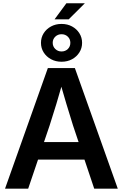

<svg xmlns="http://www.w3.org/2000/svg" viewBox="-20 -1138 741 1158"><path d="M10.3 0 268.6 -727.5H431.6L690.4 0H548.3L420.4 -381.3Q401.4 -441.4 380.6 -510.7Q359.9 -580.1 333 -673.3H367.2Q340.8 -580.1 319.8 -510.7Q298.8 -441.4 279.3 -381.3L149.9 0ZM163.1 -175.3V-281.2H538.1V-175.3ZM309.1 -1021.5 380.4 -1118.2H491.7L394.5 -1021.5ZM351.1 -765.6Q315.9 -765.6 287.8 -780.8Q259.8 -795.9 243.4 -821.8Q227.1 -847.7 227.1 -879.4Q227.1 -911.6 243.4 -937.5Q259.8 -963.4 287.8 -978.5Q315.9 -993.7 351.1 -993.7Q386.7 -993.7 414.6 -978.5Q442.4 -963.4 458.7 -937.5Q475.1 -911.6 475.1 -879.4Q475.1 -847.7 458.7 -821.8Q442.4 -795.9 414.6 -780.8Q386.7 -765.6 351.1 -765.6ZM351.1 -827.6Q374 -827.6 389.2 -842.5Q404.3 -857.4 404.3 -879.9Q404.3 -901.9 389.2 -916.7Q374 -931.6 351.1 -931.6Q328.6 -931.6 313.2 -916.7Q297.9 -901.9 297.9 -879.9Q297.9 -857.9 313.2 -842.8Q328.6 -827.6 351.1 -827.6Z"/></svg>

Font: Inter 28pt SemiBold
Style: Regular
Weight: 600
Designer: Rasmus Andersson
Foundry: rsms
Version: Version 4.001;git-66647c0bb